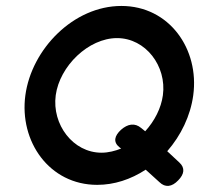

<svg xmlns="http://www.w3.org/2000/svg" viewBox="-20 -610 672 645"><path d="M306.5 11C363.5 11 418.9 -7 469.4 -40L515.7 2C535.2 21 557.6 18 578.5 -4C599.4 -25 602.2 -46 582.6 -64L541.8 -102C588 -155 619.9 -221 629.2 -290C650.2 -445 548.8 -590 387.8 -590C226.8 -590 86.2 -445 65.2 -290C44.2 -135 145.5 11 306.5 11ZM373.2 -482C469.2 -482 540.5 -388 527.2 -290C521.4 -247 499.6 -204 467.8 -169L454.3 -180C432.8 -198 409.2 -194 386.5 -174C364.8 -154 359 -133 381.5 -115L387 -111C366.9 -103 344.1 -97 321.1 -97C225.1 -97 154 -192 167.2 -290C180.5 -388 277.2 -482 373.2 -482Z"/></svg>

Font: Charger
Style: ExBdIt
Weight: 400
Designer: Jasper
Foundry: Cannot Into Space Fonts
Version: Version 0.99